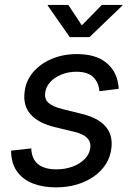

<svg xmlns="http://www.w3.org/2000/svg" viewBox="-20 -770 550 801"><path d="M213.9 11.7Q160.2 11.7 119.1 -3.9Q78.1 -19.5 54.2 -50.3Q30.3 -81.1 26.9 -126Q26.4 -129.9 26.4 -133.8Q26.4 -137.7 26.4 -141.6L110.4 -150.9Q112.3 -106 139.2 -84.7Q166 -63.5 214.8 -63.5Q252.9 -63.5 284.2 -75.4Q315.4 -87.4 334.7 -107.9Q354 -128.4 356.9 -154.3Q359.4 -178.7 343.3 -194.8Q327.1 -210.9 291.5 -219.7L206.5 -240.2Q138.7 -257.3 107.2 -293.5Q75.7 -329.6 82.5 -385.3Q87.4 -432.6 117.9 -468.5Q148.4 -504.4 196 -524.4Q243.7 -544.4 299.8 -544.4Q377.4 -544.4 420.7 -510.5Q463.9 -476.6 472.7 -421.4Q473.6 -416 474.4 -410.6Q475.1 -405.3 475.1 -399.4L394.5 -389.6Q392.6 -423.8 369.9 -447.3Q347.2 -470.7 298.3 -470.7Q264.2 -470.7 235.6 -458.7Q207 -446.8 189 -427Q170.9 -407.2 168.5 -382.3Q165 -356 182.9 -340.3Q200.7 -324.7 242.2 -314.5L321.3 -294.9Q389.6 -278.3 420.4 -242.4Q451.2 -206.5 444.8 -152.8Q440.9 -115.7 421.6 -85.4Q402.3 -55.2 371.1 -33.4Q339.8 -11.7 299.8 0Q259.8 11.7 213.9 11.7ZM265.1 -749.5 321.3 -664.1 404.8 -749.5H491.2L490.2 -746.6L353.5 -615.2H271L179.2 -746.6L179.7 -749.5Z"/></svg>

Font: Inter 20pt
Style: Italic
Weight: 400
Italic angle: -9.3988°
Version: Version 4.001;git-66647c0bb